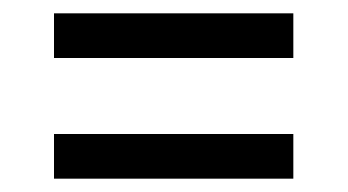

<svg xmlns="http://www.w3.org/2000/svg" viewBox="-20 -397 522 288"><path d="M61 -310V-377H420V-310ZM61 -129V-196H420V-129Z"/></svg>

Font: Saira Condensed Medium
Style: Regular
Weight: 500
Width: 3
Designer: Hector Gatti with collaboration of the Omnibus-Type team
Foundry: Omnibus-Type
Version: Version 1.101